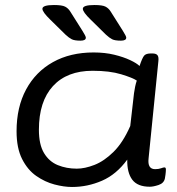

<svg xmlns="http://www.w3.org/2000/svg" viewBox="-20 -738 705 765"><path d="M267 7Q235 7 197 -3Q159 -13 124.5 -37Q90 -61 68 -104.5Q46 -148 46 -215Q46 -311 84 -381.5Q122 -452 191 -490.5Q260 -529 353 -529Q398 -529 435 -520Q472 -511 498.5 -498.5Q525 -486 536 -475Q547 -508 554.5 -516.5Q562 -525 581 -525H587Q602 -525 607.5 -518Q613 -511 611 -494L572 -107Q567 -64 598 -64Q612 -64 621.5 -67.5Q631 -71 635 -71Q641 -71 641 -63Q641 -62 640.5 -53Q640 -44 637 -27Q633 -8 612 -1Q591 6 577 6Q528 6 507 -22Q486 -50 487 -102Q444 -43 386.5 -18Q329 7 267 7ZM286 -66Q318 -66 356.5 -81Q395 -96 432.5 -133Q470 -170 499 -236L514 -367Q516 -381 518.5 -393Q521 -405 525 -417Q509 -428 463 -442Q417 -456 349 -456Q247 -456 191 -395Q135 -334 135 -221Q135 -162 155.5 -128Q176 -94 210.5 -80Q245 -66 286 -66ZM462 -576Q438 -576 427 -581.5Q416 -587 402 -600L341 -660Q310 -690 310 -703Q310 -718 356 -718Q388 -718 400.5 -711.5Q413 -705 421 -692L469 -616Q483 -594 483 -588Q483 -576 462 -576ZM301 -576Q277 -576 266 -581.5Q255 -587 241 -600L180 -660Q149 -690 149 -703Q149 -718 195 -718Q227 -718 239.5 -711.5Q252 -705 260 -692L308 -616Q322 -594 322 -588Q322 -576 301 -576Z"/></svg>

Font: Asap Expanded Expanded Regular
Style: Italic
Weight: 400
Width: 7
Italic angle: -6°
Designer: Pablo Cosgaya
Foundry: Omnibus-Type
Version: Version 3.001; ttfautohint (v1.8.4.7-5d5b)